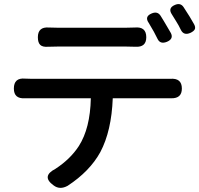

<svg xmlns="http://www.w3.org/2000/svg" viewBox="-20 -860 963 928"><path d="M239 36Q178 -8 248 -44Q320 -91 361 -154Q416 -240 419 -385H136Q118 -385 100 -385Q47 -382 47 -432Q47 -485 101 -480Q113 -479 136 -479H456H777Q790 -479 802 -479Q859 -484 859 -432Q859 -384 808 -385Q793 -385 777 -385H525Q519 -227 465 -125Q414 -32 307 38Q269 59 239 36ZM635 -634Q619 -635 589 -635H259Q228 -635 212 -634Q186 -632 174.5 -643Q163 -654 163 -680Q163 -731 216 -727Q230 -726 258 -726H423H589Q617 -726 632 -727Q687 -732 687 -680Q687 -631 635 -634ZM742 -671Q727 -703 699 -749Q677 -780 713 -795Q741 -807 756 -784Q761 -775 772 -758Q779 -747 782 -741Q785 -735 792 -724Q802 -708 806 -700Q820 -672 787 -658Q755 -645 742 -671ZM854 -716Q843 -739 832 -756Q825 -768 811 -790Q790 -821 825 -836Q852 -848 867 -826Q900 -776 918 -743Q926 -728 921.5 -718.5Q917 -709 900 -701Q868 -687 854 -716Z"/></svg>

Font: GenSenRounded TW M
Style: Regular
Weight: 500
Version: Version 1.501;PS 1;hotconv 16.6.51;makeotf.lib2.5.65220